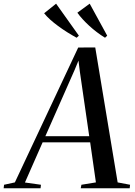

<svg xmlns="http://www.w3.org/2000/svg" viewBox="-88 -1000 719 1020"><path d="M-68.5 0 -66.5 -18.5 -9 -31 327.5 -747.5 418 -748 537 -31 603 -18.5 601 0H341L344.5 -18.5L421.5 -31L391 -244H138.5L44.5 -30.5L129.5 -18.5L127.5 0ZM153 -276.5H386L336.5 -617.5L329 -678L308 -627.5ZM481.5 -810.5 470 -799.5Q447 -813.5 425.8 -829.8Q404.5 -846 385.8 -863.2Q367 -880.5 351 -898Q335 -915.5 323 -932.5L388.5 -980.5ZM331 -810.5 319 -799.5Q293.5 -813.5 268.5 -829.2Q243.5 -845 220.8 -861.8Q198 -878.5 179 -895.5Q160 -912.5 146.5 -929.5L210 -980.5Z"/></svg>

Font: Merriweather 144pt
Style: Italic
Weight: 400
Italic angle: -7.8°
Version: Version 2.101